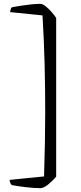

<svg xmlns="http://www.w3.org/2000/svg" viewBox="-20 -815 423 998"><path d="M190 163Q158 163 115 158Q72 153 41 147Q38 144 34 137Q30 130 30 120L209 102Q212 9 213.5 -76.5Q215 -162 215 -230Q215 -355 212 -477.5Q209 -600 201 -735L33 -752Q33 -759 35.5 -766.5Q38 -774 41 -777Q60 -781 86.5 -785Q113 -789 140.5 -792Q168 -795 190 -795Q201 -795 216.5 -783Q232 -771 247 -754Q262 -737 272 -722V103Q256 123 231.5 143Q207 163 190 163Z"/></svg>

Font: Texturina ExtraLight
Style: Regular
Weight: 200
Designer: Guillermo Torres Carreño
Foundry: Omnibus-Type
Version: Version 1.002; ttfautohint (v1.8.3)